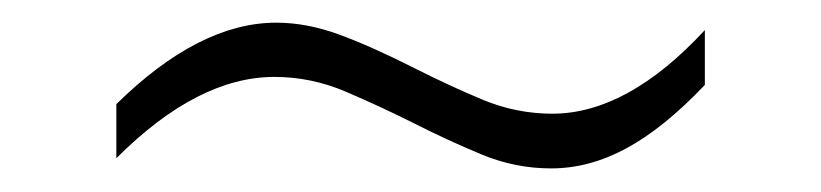

<svg xmlns="http://www.w3.org/2000/svg" viewBox="-20 -380 710 166"><path d="M589.4 -306.6Q554.2 -269.5 522 -252Q489.7 -234.4 456.5 -234.4Q425.3 -234.4 396 -246.6Q366.7 -258.8 337.9 -273.4Q308.6 -288.1 278.8 -300.8Q249 -313.5 217.3 -313.5Q150.9 -313.5 80.6 -243.2V-290Q152.3 -360.4 218.8 -360.4Q245.1 -360.4 272.7 -350.3Q300.3 -340.3 338.9 -320.8Q367.7 -306.2 397 -293.9Q426.3 -281.7 457.5 -281.7Q522.5 -281.7 589.4 -354Z"/></svg>

Font: Kumbh Sans Light
Style: Regular
Weight: 300
Version: Version 1.004